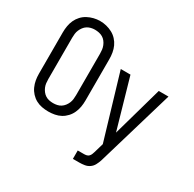

<svg xmlns="http://www.w3.org/2000/svg" viewBox="-201 -959 1401 1387"><g transform="rotate(30 500.0 -265.5)"><path d="M250 8Q223 8 196.5 3Q170 -2 147 -14.5Q124 -27 105.5 -47Q87 -67 76 -91.5Q65 -116 60.5 -142Q56 -168 56 -195V-540Q56 -567 60.5 -593.5Q65 -620 76 -644Q87 -668 105.5 -688Q124 -708 147.5 -720.5Q171 -733 197 -739.5Q223 -746 250 -746Q277 -746 303 -739.5Q329 -733 352.5 -720.5Q376 -708 394.5 -688Q413 -668 424 -644Q435 -620 439.5 -593.5Q444 -567 444 -540V-195Q444 -168 439.5 -142Q435 -116 424 -91.5Q413 -67 394.5 -47Q376 -27 353 -14.5Q330 -2 303.5 3Q277 8 250 8ZM250 -62Q267 -62 283.5 -65.5Q300 -69 314 -78Q328 -87 338.5 -100.5Q349 -114 355.5 -129.5Q362 -145 364 -161.5Q366 -178 366 -195V-540Q366 -557 364 -573.5Q362 -590 355.5 -606Q349 -622 338.5 -635.5Q328 -649 313.5 -657.5Q299 -666 282 -669.5Q265 -673 248 -673Q232 -673 215.5 -669Q199 -665 185 -656Q171 -647 161 -633.5Q151 -620 144.5 -605Q138 -590 136 -573.5Q134 -557 134 -540V-195Q134 -178 136 -161.5Q138 -145 144.5 -129.5Q151 -114 161.5 -100.5Q172 -87 186 -78Q200 -69 216.5 -65.5Q233 -62 250 -62ZM576 215V145H629Q639 145 650 142.5Q661 140 668.5 132Q676 124 680 114Q684 104 687 94L710 15L551 -520H632L751 -105L868 -520H949L762 113Q761 116 760.5 118Q760 120 759 123Q752 144 741.5 163.5Q731 183 713 195.5Q695 208 673 211.5Q651 215 629 215Z"/></g></svg>

Font: Zed Sans
Style: Regular
Weight: 400
Designer: Belleve Invis
Foundry: Belleve Invis
Version: Version 1.0.0; ttfautohint (v1.8.4)